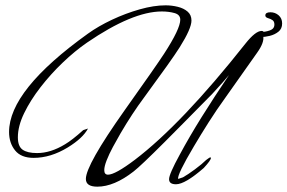

<svg xmlns="http://www.w3.org/2000/svg" viewBox="-20 -681 1078 720"><path d="M345 19Q302 19 302 -10Q302 -62 447 -267Q506 -350 543 -403Q580 -456 595 -479Q656 -573 656 -607Q656 -626 634.5 -632Q613 -638 587 -638Q477 -638 306 -521Q261 -490 215.5 -446.5Q170 -403 132 -354Q94 -305 70.5 -256.5Q47 -208 47 -166Q47 -132 65 -119.5Q83 -107 119 -107Q170 -107 224 -140Q251 -156 292 -193L310 -199Q291 -163 234 -128Q170 -89 106 -89Q59 -89 36.5 -117Q14 -145 14 -186Q14 -343 310 -555Q349 -583 400 -607Q451 -631 504 -646Q557 -661 601 -661Q624 -661 646.5 -655.5Q669 -650 683.5 -637.5Q698 -625 698 -604Q698 -574 654 -504Q639 -480 605.5 -433Q572 -386 520 -315Q476 -256 432 -181Q418 -157 403.5 -130Q389 -103 380 -80Q371 -57 371 -43Q371 -26 385 -26Q412 -26 486 -82Q662 -216 900 -517Q938 -565 961 -565Q970 -565 970 -556Q970 -552 967 -546Q972 -522 944 -483L826 -316Q792 -269 762.5 -222.5Q733 -176 707 -132Q644 -26 648 -10L666 -16Q684 -26 711 -46Q738 -66 753 -81Q766 -91 769 -91Q771 -89 771 -89Q771 -80 744 -51Q674 10 640 10Q614 10 614 -9Q614 -28 654 -101Q690 -168 736.5 -242.5Q783 -317 839 -400Q832 -391 816 -373Q800 -355 776 -329Q712 -264 668 -219.5Q624 -175 599 -150Q507 -58 481 -38Q408 19 345 19ZM957 -542 958 -561Q975 -561 992 -567Q1009 -573 1009 -589Q1009 -600 1002.5 -605Q996 -610 985 -613Q975 -616 975 -623Q975 -635 994 -635Q1012 -635 1025 -623.5Q1038 -612 1038 -593Q1038 -573 1024 -562Q1010 -551 991.5 -546.5Q973 -542 957 -542Z"/></svg>

Font: Alex Brush
Style: Regular
Weight: 400
Designer: Robert E. Leuschke
Foundry: Robert E. Leuschke
Version: Version 1.111; ttfautohint (v1.8.4.7-5d5b)